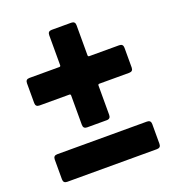

<svg xmlns="http://www.w3.org/2000/svg" viewBox="-115 -701 717 792"><g transform="rotate(-20 243.0 -305.5)"><path d="M457 -439V-352Q457 -335 440 -335H309Q303 -335 303 -329V-200Q303 -183 286 -183H200Q183 -183 183 -200V-329Q183 -335 177 -335H46Q29 -335 29 -352V-439Q29 -456 46 -456H177Q183 -456 183 -462V-594Q183 -611 200 -611H286Q303 -611 303 -594V-462Q303 -456 309 -456H440Q457 -456 457 -439ZM29 -17V-104Q29 -121 46 -121H440Q457 -121 457 -104V-17Q457 0 440 0H46Q29 0 29 -17Z"/></g></svg>

Font: Barlow
Style: Bold
Weight: 700
Designer: Jeremy Tribby
Foundry: Jeremy Tribby
Version: Version 1.101 August 23, 2024